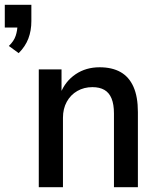

<svg xmlns="http://www.w3.org/2000/svg" viewBox="-71 -782 666 802"><path d="M7 -560 -34 -590Q-13 -610 -5.5 -632.5Q2 -655 2 -679L22 -667H-51V-762H60V-694Q60 -654 47.5 -621Q35 -588 7 -560ZM91 0V-492H186V-393H182Q202 -443 245 -472Q288 -501 345 -501Q397 -501 432.5 -481Q468 -461 486.5 -419.5Q505 -378 505 -314V0H405V-308Q405 -346 395 -370.5Q385 -395 365 -406.5Q345 -418 315 -418Q280 -418 252 -402Q224 -386 208 -357Q192 -328 192 -290V0Z"/></svg>

Font: Nunito Sans 10pt SemiCondensed SemiBold
Style: Regular
Weight: 600
Width: 4
Designer: Vernon Adams
Foundry: Vernon Adams
Version: Version 3.101;gftools[0.9.27]